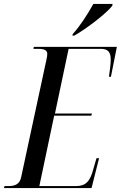

<svg xmlns="http://www.w3.org/2000/svg" viewBox="-50 -951 611 971"><path d="M318 -779 316 -771H326C391 -808 490 -885 518 -922L519 -931H422C394 -880 354 -818 318 -779ZM-30 0H413L451 -151H438L422 -96C406 -34 384 -10 334 -10H149L224 -366H412L415 -377H228L297 -704H460C496 -704 510 -688 510 -649C510 -628 505 -589 501 -563H511L541 -714H121L119 -704H144C173 -704 189 -697 189 -679C189 -672 188 -661 185 -650L57 -55C50 -20 27 -10 -8 -10H-27Z"/></svg>

Font: Noto Serif Display ExtraCondensed Medium
Style: Italic
Weight: 500
Width: 2
Italic angle: -12°
Designer: Monotype Design Team
Foundry: Monotype Imaging Inc.
Version: Version 2.009